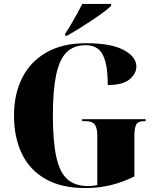

<svg xmlns="http://www.w3.org/2000/svg" viewBox="-20 -943 801 973"><path d="M413 10Q291 10 210.5 -36Q130 -82 90.5 -164.5Q51 -247 51 -358Q51 -466 92.5 -548.5Q134 -631 215.5 -677.5Q297 -724 417 -724Q543 -724 607 -689.5Q671 -655 671 -606Q671 -569 636 -540.5Q601 -512 526 -512Q526 -589 513.5 -633Q501 -677 476.5 -695.5Q452 -714 415 -714Q354 -714 317.5 -678Q281 -642 264.5 -563.5Q248 -485 248 -358Q248 -228 265 -149Q282 -70 321 -35Q360 0 427 0Q448 0 473 -5V-257Q473 -294 460.5 -311.5Q448 -329 414 -329H396V-339H718V-329H710Q679 -329 670 -311Q661 -293 661 -253V-49Q601 -19 540 -4.5Q479 10 413 10ZM310 -772Q324 -792 339.5 -818.5Q355 -845 370.5 -873Q386 -901 397 -923H543V-913Q530 -900 503 -880Q476 -860 443 -838Q410 -816 377.5 -796Q345 -776 320 -762H310Z"/></svg>

Font: Noto Serif Display SemiCondensed Black
Style: Regular
Weight: 900
Width: 4
Designer: Monotype Design Team
Foundry: Monotype Imaging Inc.
Version: Version 2.009